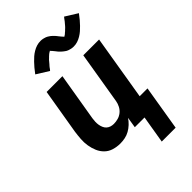

<svg xmlns="http://www.w3.org/2000/svg" viewBox="-272 -867 1144 1144"><g transform="rotate(-45 300.0 -295.0)"><path d="M502 174H385L414 0H332L343 -68Q331 -50 315.5 -35.5Q300 -21 281.5 -10.5Q263 0 242.5 4Q222 8 203 8Q174 8 147.5 0Q121 -8 102 -26.5Q83 -45 72.5 -69.5Q62 -94 57.5 -121.5Q53 -149 55 -177.5Q57 -206 61 -234L109 -520H242L191 -216Q189 -203 188.5 -189.5Q188 -176 190 -163.5Q192 -151 197 -139Q202 -127 211 -118.5Q220 -110 232.5 -106Q245 -102 258 -102Q276 -102 294 -107Q312 -112 327 -124Q342 -136 351 -153.5Q360 -171 363 -189L418 -520H551L483 -110H549ZM212 -594 135 -642Q148 -660 160.5 -674.5Q173 -689 184.5 -701Q196 -713 207.5 -723Q219 -733 234 -742Q249 -751 265 -756Q281 -761 298 -761Q303 -761 308 -760.5Q313 -760 317.5 -759Q322 -758 327 -756.5Q332 -755 336.5 -753.5Q341 -752 345 -749.5Q349 -747 353 -744.5Q357 -742 361 -739Q365 -736 368.5 -732.5Q372 -729 375.5 -725.5Q379 -722 382 -719Q385 -716 387.5 -712.5Q390 -709 392.5 -706Q395 -703 399 -698Q403 -693 406 -689.5Q409 -686 412.5 -682.5Q416 -679 416 -678Q416 -677 415 -677Q415 -678 419 -680Q423 -682 426 -684Q429 -686 432.5 -689.5Q436 -693 438 -694.5Q440 -696 442.5 -698Q445 -700 446.5 -702Q448 -704 450.5 -706Q453 -708 455.5 -710.5Q458 -713 460.5 -715.5Q463 -718 465.5 -721Q468 -724 470.5 -727Q473 -730 476 -733.5Q479 -737 482 -740.5Q485 -744 487.5 -748Q490 -752 493.5 -756Q497 -760 500 -764L577 -716Q564 -698 551.5 -683.5Q539 -669 528 -657.5Q517 -646 505 -635.5Q493 -625 478 -616Q463 -607 447.5 -602Q432 -597 415 -597Q410 -597 405 -597.5Q400 -598 395 -599Q390 -600 385.5 -601.5Q381 -603 376 -604.5Q371 -606 367 -608.5Q363 -611 359.5 -613.5Q356 -616 352 -619Q348 -622 344 -625.5Q340 -629 336.5 -632.5Q333 -636 330 -639Q327 -642 324.5 -645.5Q322 -649 319.5 -652Q317 -655 313 -660Q309 -665 306 -668.5Q303 -672 299.5 -675.5Q296 -679 296 -680Q296 -681 297 -681Q297 -680 293.5 -678Q290 -676 286.5 -674Q283 -672 279.5 -669Q276 -666 274 -664Q272 -662 270 -660.5Q268 -659 266 -656.5Q264 -654 261.5 -652Q259 -650 256.5 -647.5Q254 -645 252 -642.5Q250 -640 247.5 -637Q245 -634 242.5 -631Q240 -628 237 -624.5Q234 -621 230.5 -617.5Q227 -614 224.5 -610Q222 -606 219 -602Q216 -598 212 -594Z"/></g></svg>

Font: Iosevka Aile Extrabold
Style: Italic
Weight: 800
Italic angle: -9°
Designer: Belleve Invis
Foundry: Belleve Invis
Version: Version 31.1.0; ttfautohint (v1.8.4)